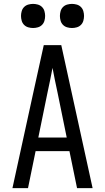

<svg xmlns="http://www.w3.org/2000/svg" viewBox="-20 -967 540 987"><path d="M44 0 151 -490 205 -735H295L456 0H376L337 -190H163L124 0ZM177 -260H323L276 -490Q269 -522 262.5 -554Q256 -586 250 -618Q244 -586 237.5 -554Q231 -522 224 -490ZM350 -823Q338 -823 325.5 -826.5Q313 -830 304 -839Q295 -848 291.5 -860.5Q288 -873 288 -885Q288 -897 291.5 -909.5Q295 -922 304 -931Q313 -940 325.5 -943.5Q338 -947 350 -947Q362 -947 374.5 -943.5Q387 -940 396 -931Q405 -922 408.5 -909.5Q412 -897 412 -885Q412 -873 408.5 -860.5Q405 -848 396 -839Q387 -830 374.5 -826.5Q362 -823 350 -823ZM150 -823Q138 -823 125.5 -826.5Q113 -830 104 -839Q95 -848 91.5 -860.5Q88 -873 88 -885Q88 -897 91.5 -909.5Q95 -922 104 -931Q113 -940 125.5 -943.5Q138 -947 150 -947Q162 -947 174.5 -943.5Q187 -940 196 -931Q205 -922 208.5 -909.5Q212 -897 212 -885Q212 -873 208.5 -860.5Q205 -848 196 -839Q187 -830 174.5 -826.5Q162 -823 150 -823Z"/></svg>

Font: Iosevka Fixed
Style: Regular
Weight: 400
Monospace: yes
Designer: Belleve Invis
Foundry: Belleve Invis
Version: Version 33.2.4